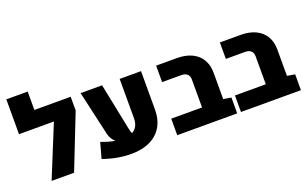

<svg xmlns="http://www.w3.org/2000/svg" viewBox="-87 -1149 2490 1563"><g transform="rotate(-20 1158.0 -367.0)"><path d="M526.9 -472.2 341.3 0H146.5L329.6 -448.2H27.3V-750H212.4V-590.8H526.9Z M1136.2 -590.8V-259.8Q1136.2 -170.9 1098.9 -109.1Q1061.5 -47.4 993.9 -15.9Q926.3 15.6 835.9 15.6Q710.4 15.6 589.8 -28.8L627 -163.1Q690.4 -138.7 746.1 -128.9Q729.5 -144 717.3 -163.8Q705.1 -183.6 700.7 -203.6L612.8 -590.8H798.8L881.8 -183.1Q886.7 -157.7 895 -141.6Q951.2 -173.3 951.2 -250V-590.8Z M1754.4 -137.2V0H1234.9V-143.1H1502V-386.7Q1502 -416 1484.1 -432.1Q1466.3 -448.2 1433.6 -448.2H1267.1V-590.8H1447.8Q1521.5 -590.8 1575.4 -565.2Q1629.4 -539.6 1658.2 -491.5Q1687 -443.4 1687 -377.4V-148.4Z M2306.6 -137.2V0H1787.1V-143.1H2054.2V-386.7Q2054.2 -416 2036.4 -432.1Q2018.6 -448.2 1985.8 -448.2H1819.3V-590.8H2000Q2073.7 -590.8 2127.7 -565.2Q2181.6 -539.6 2210.4 -491.5Q2239.3 -443.4 2239.3 -377.4V-148.4Z"/></g></svg>

Font: Heebo Black
Style: Regular
Weight: 900
Designer: Oded Ezer
Foundry: Meir Sadan
Version: Version 2.001; ttfautohint (v1.5.14-ce02) -l 8 -r 50 -G 200 